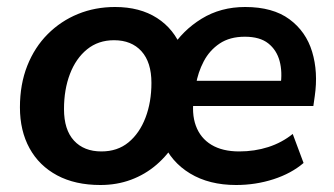

<svg xmlns="http://www.w3.org/2000/svg" viewBox="-20 -519 954 549"><path d="M267 10Q195 10 143.5 -17.5Q92 -45 64.5 -95Q37 -145 37 -212Q37 -278 58 -331Q79 -384 116.5 -421.5Q154 -459 203 -479Q252 -499 309 -499Q380 -499 429 -467.5Q478 -436 500 -379H469Q502 -432 556.5 -465.5Q611 -499 681 -499Q760 -499 807.5 -464Q855 -429 872.5 -371Q890 -313 880 -244L876 -216H511L521 -288H798L782 -273Q788 -313 779.5 -344.5Q771 -376 747 -395Q723 -414 680 -414Q637 -414 608 -394.5Q579 -375 562.5 -343.5Q546 -312 540 -276L535 -244Q527 -195 540 -159.5Q553 -124 584.5 -105Q616 -86 664 -86Q708 -86 747 -98.5Q786 -111 817 -136L848 -53Q813 -23 762 -6.5Q711 10 655 10Q578 10 523.5 -23Q469 -56 445 -114H483Q460 -76 427.5 -48Q395 -20 354.5 -5Q314 10 267 10ZM270 -86Q316 -86 347.5 -112Q379 -138 396 -182.5Q413 -227 413 -282Q413 -341 384.5 -372.5Q356 -404 306 -404Q261 -404 229 -378Q197 -352 180 -307.5Q163 -263 163 -207Q163 -148 191.5 -117Q220 -86 270 -86Z"/></svg>

Font: Nunito Sans 12pt ExtraLight 12pt
Style: Bold Italic
Weight: 700
Italic angle: -9°
Version: Version 3.101;gftools[0.9.27]